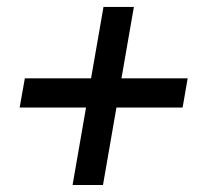

<svg xmlns="http://www.w3.org/2000/svg" viewBox="-20 -609 590 558"><path d="M510.7 -296.4H318.4L279.3 -71.3H190.9L230 -296.4H37.1L52.2 -381.3H244.6L280.8 -588.9H369.1L333 -381.3H525.4Z"/></svg>

Font: Mardoto
Style: Italic
Weight: 400
Italic angle: -12°
Designer: Christian Robertson, Vahan Hovhannisyan
Foundry: Google
Version: Version 1.000